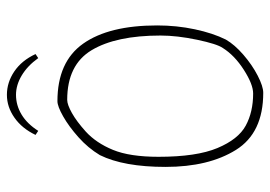

<svg xmlns="http://www.w3.org/2000/svg" viewBox="-136 -656 801 570"><g transform="rotate(-90 265.0 -370.5)"><path d="M55 -280Q55 -404 90 -475Q111 -510 143 -538.5Q175 -567 205 -584Q235 -601 250 -601Q367 -601 421 -524.5Q475 -448 475 -305Q475 -247 463.5 -193Q452 -139 433 -101Q418 -75 388 -49Q358 -23 326 -6.5Q294 10 275 10Q156 10 105.5 -71Q55 -152 55 -280ZM408 -110Q420 -127 432.5 -186.5Q445 -246 445 -295Q445 -427 401.5 -499.5Q358 -572 254 -572Q240 -572 215 -558Q190 -544 160 -517Q126 -486 105.5 -436Q85 -386 85 -301Q85 -188 111 -126Q137 -64 177.5 -42Q218 -20 273 -20Q300 -20 343 -47.5Q386 -75 408 -110ZM150 -666Q169 -706 201 -728.5Q233 -751 269 -751Q306 -751 338.5 -729Q371 -707 390 -666L378 -658Q355 -690 326.5 -707Q298 -724 269 -724Q238 -724 210.5 -707.5Q183 -691 162 -658Z"/></g></svg>

Font: Grenze Thin
Style: Regular
Weight: 250
Designer: Renata Polastri
Foundry: Omnibus-Type
Version: Version 1.002; ttfautohint (v1.8)